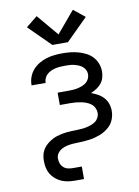

<svg xmlns="http://www.w3.org/2000/svg" viewBox="-104 -835 808 1118"><g transform="rotate(-10 300.0 -276.0)"><path d="M247 215Q226 215 206 212Q186 209 167.5 201Q149 193 133 179.5Q117 166 106.5 148.5Q96 131 92 111Q88 91 88 71Q88 56 90.5 41.5Q93 27 99.5 13.5Q106 0 115.5 -11Q125 -22 137 -31Q149 -40 162 -47Q175 -54 189 -58.5Q203 -63 217.5 -66Q232 -69 246.5 -70.5Q261 -72 276 -72.5Q291 -73 305.5 -73.5Q320 -74 335 -75Q350 -76 364.5 -79Q379 -82 393 -87Q407 -92 419 -100.5Q431 -109 438 -122.5Q445 -136 445 -151Q445 -166 438 -180.5Q431 -195 418.5 -204.5Q406 -214 391.5 -219.5Q377 -225 362 -228Q347 -231 331.5 -232.5Q316 -234 300 -234H236V-307H300Q314 -307 328 -308Q342 -309 355.5 -312Q369 -315 382 -320Q395 -325 406 -334Q417 -343 423 -355.5Q429 -368 429 -382Q429 -396 423 -408Q417 -420 406 -428.5Q395 -437 382.5 -442Q370 -447 356.5 -450Q343 -453 329.5 -453.5Q316 -454 303 -454Q289 -454 275.5 -453Q262 -452 248.5 -449Q235 -446 222 -440Q209 -434 199 -425Q189 -416 183 -403Q177 -390 177 -376Q177 -376 177 -375.5Q177 -375 177 -375H94Q94 -376 94 -376.5Q94 -377 94 -378Q94 -402 102.5 -425Q111 -448 127 -466Q143 -484 164 -496.5Q185 -509 208 -516Q231 -523 255 -525.5Q279 -528 303 -528Q327 -528 350.5 -525.5Q374 -523 397 -516.5Q420 -510 441.5 -499Q463 -488 479 -470.5Q495 -453 503.5 -430.5Q512 -408 512 -384Q512 -365 506.5 -346.5Q501 -328 489 -313.5Q477 -299 460.5 -288.5Q444 -278 427 -271Q447 -264 466 -253.5Q485 -243 499.5 -227Q514 -211 521 -190.5Q528 -170 528 -148Q528 -132 524 -115.5Q520 -99 512 -84Q504 -69 491.5 -57.5Q479 -46 465 -37Q451 -28 435.5 -22Q420 -16 403.5 -11.5Q387 -7 370.5 -5Q354 -3 337 -1.5Q320 0 303.5 0Q287 0 270 1.5Q253 3 237 6.5Q221 10 206 18Q191 26 181 40Q171 54 171 71Q171 86 176 100Q181 114 192 124Q203 134 217.5 137.5Q232 141 247 141H300V215ZM346 -586H254L126 -713L193 -767L300 -640L407 -767L474 -713Z"/></g></svg>

Font: Zed Mono Extended
Style: Regular
Weight: 400
Width: 7
Monospace: yes
Designer: Belleve Invis
Foundry: Belleve Invis
Version: Version 1.0.0; ttfautohint (v1.8.4)